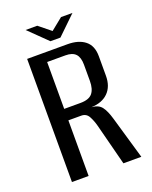

<svg xmlns="http://www.w3.org/2000/svg" viewBox="-136 -791 687 866"><g transform="rotate(-20 208.0 -358.0)"><path d="M57 0V-591H251Q304 -591 334.5 -566.5Q365 -542 365 -492V-398Q365 -347 336 -318Q307 -289 255 -287Q288 -285 303.5 -265Q319 -245 331 -203L390 0H304L253 -198Q246 -225 234.5 -246Q223 -267 199 -267H137V0ZM137 -322H215Q256 -322 272.5 -342Q289 -362 289 -401V-479Q289 -514 273.5 -530.5Q258 -547 225 -547H137ZM183 -630 95 -716H151L208 -670L265 -716H320L231 -630Z"/></g></svg>

Font: Alumni Sans Medium
Style: Regular
Weight: 500
Designer: Robert E. Leuschke
Foundry: Robert E. Leuschke
Version: Version 1.018